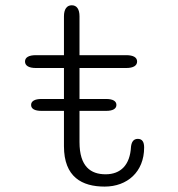

<svg xmlns="http://www.w3.org/2000/svg" viewBox="-20 -680 659 710"><path d="M95 -292C95 -277.5 108.5 -270 133.5 -270H216.5V-139.5C216.5 -25 283.5 10 367 10C450.5 10 513 -44.5 513 -134.5C513 -154.5 506.5 -166.5 489.5 -166.5C473 -166.5 466.5 -154 464.5 -138C461 -69.5 426 -35.5 370.5 -35.5C315.5 -35.5 274 -64 274 -154.5V-270H372.5C397.5 -270 410.5 -278 410.5 -292C410.5 -306 397.5 -314 372.5 -314H274V-428.5H446.5C473.5 -428.5 487 -437.5 487 -452.5C487 -467.5 473.5 -476 446.5 -476H274V-619.5C274 -646 264 -660.5 245.5 -660.5C227 -660.5 216.5 -646 216.5 -619.5V-476H113C86 -476 72.5 -467.5 72.5 -452.5C72.5 -437.5 86 -428.5 113 -428.5H216.5V-314H133.5C108.5 -314 95 -306 95 -292Z"/></svg>

Font: RTM Light Light
Style: Regular
Weight: 300
Designer: after Tyler Finck
Foundry: An Endless Supply
Version: Version 1.000;Glyphs 3.2.1 (3258)